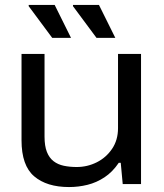

<svg xmlns="http://www.w3.org/2000/svg" viewBox="-20 -744 663 776"><path d="M259 12Q169 12 118 -31.5Q67 -75 67 -177V-526H160V-192Q160 -154 169.5 -130Q179 -106 196.5 -92.5Q214 -79 238 -74Q262 -69 290 -69Q333 -69 371 -88Q409 -107 433 -142.5Q457 -178 457 -226V-526H550V0H476L468 -86H460Q435 -49 402.5 -27.5Q370 -6 333.5 3Q297 12 259 12ZM370 -591 275 -719V-724H380L446 -591ZM191 -591 96 -719V-724H201L267 -591Z"/></svg>

Font: Archivo SemiExpanded
Style: Regular
Weight: 400
Width: 6
Designer: Hector Gatti
Foundry: Omnibus-Type
Version: Version 2.001